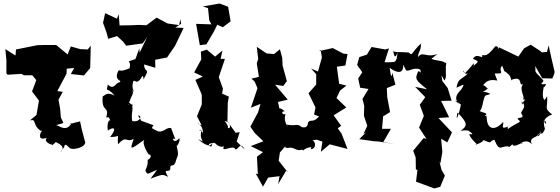

<svg xmlns="http://www.w3.org/2000/svg" viewBox="-20 -818 3147 1079"><path d="M340 10C346 -27 368 19 379 17C398 24 457 10 459 -17L439 -93L430 -136C376 -124 359 -113 383 -128C353 -70 309 -115 295 -115C355 -131 334 -122 322 -159L318 -206L309 -258L333 -302L302 -306L354 -404L355 -432L397 -436L378 -402L452 -394L487 -436V-442L490 -561L473 -540L431 -542L378 -557L360 -512L296 -565H227L189 -564L70 -540L67 -506L10 -542L16 -479V-405L23 -398L101 -403L114 -395H223L153 -405L184 -368L160 -304L199 -253L185 -172L148 -141C188 -153 160 -115 209 -83C226 -85 203 -78 205 -52C206 -29 247 -40 262 -57C207 -28 261 -6 274 -5C262 12 314 -36 289 -22C294 -17 360 3 318 38Z M993 -711 987 -677 922 -686 860 -719 803 -676 761 -678 717 -676 652 -675 647 -738 637 -713 571 -744 559 -690 579 -634 588 -600 638 -615 672 -584 689 -561 782 -574 806 -608 765 -522 763 -546 741 -486C674 -462 722 -488 708 -434C638 -407 667 -431 645 -420C616 -361 673 -368 651 -355C628 -354 622 -308 586 -343C574 -291 581 -336 624 -280C582 -304 572 -283 557 -276C549 -185 595 -223 578 -163C582 -139 582 -185 601 -139C594 -151 579 -127 586 -84C617 -107 641 -102 599 -48C663 -47 637 -77 643 -7C693 -63 689 -12 731 -38C727 -16 701 29 739 4L792 -33C773 -13 815 54 822 57C798 41 854 53 810 81C814 134 780 136 811 159L863 136L826 186C894 162 890 159 925 176C887 115 942 165 937 122C940 101 952 124 965 97C980 43 988 67 970 -11C966 27 998 -30 987 -41C952 0 942 -57 966 -34C947 -83 939 -106 941 -98C914 -106 893 -63 858 -85C840 -95 825 -94 843 -114L769 -141C777 -132 787 -122 755 -169C783 -168 766 -128 723 -138C712 -198 748 -222 694 -247C717 -197 750 -243 702 -228C715 -284 748 -301 708 -319C774 -282 708 -293 729 -361C738 -376 747 -331 781 -392C807 -346 771 -400 786 -372C829 -442 790 -404 790 -456L853 -437L852 -482L919 -495L964 -561C980 -595 996 -628 1012 -661L965 -663L998 -684Z M1239 5C1217 45 1294 -9 1302 21C1319 28 1328 -28 1355 22L1310 -23L1327 -75L1304 -72L1253 -143C1295 -100 1256 -85 1261 -108C1247 -141 1230 -144 1258 -133L1260 -238L1266 -275L1228 -292L1233 -320L1202 -405L1204 -368L1244 -487H1220L1230 -534L1189 -500L1142 -539L1109 -528L1111 -484L1071 -411L1120 -388L1078 -369L1112 -291L1114 -280V-231L1087 -165L1113 -114C1057 -133 1123 -133 1121 -66C1113 -102 1084 -80 1113 -84C1093 -23 1152 -11 1092 -36C1115 -18 1160 20 1174 -16C1170 27 1145 -8 1158 -10C1201 -26 1183 -1 1224 7ZM1149 -772 1156 -704 1168 -681 1082 -684 1103 -564 1140 -569 1181 -639 1201 -679 1232 -665 1276 -698 1262 -780 1215 -798 1207 -797 1120 -782Z M1760 -33 1792 -22 1783 35 1833 -7 1933 19 1899 -68 1878 -97 1897 -111 1855 -170 1926 -214 1871 -267 1891 -309 1927 -337 1886 -347 1873 -443 1921 -450 1933 -514 1909 -517 1850 -548 1774 -531 1782 -538 1789 -495 1767 -416 1728 -433 1757 -401V-343L1714 -294L1753 -214L1745 -174L1773 -164C1739 -124 1726 -151 1711 -130C1709 -75 1646 -124 1690 -92C1643 -134 1659 -105 1590 -118C1617 -85 1566 -127 1585 -177C1570 -170 1553 -191 1580 -193C1535 -230 1558 -182 1542 -245L1597 -258L1526 -342L1572 -335L1592 -362L1568 -450L1566 -494L1553 -541L1520 -514L1478 -518L1423 -555L1431 -486L1423 -462L1435 -386L1393 -376L1411 -360L1427 -322L1390 -213L1444 -234L1430 -186L1387 -106L1412 -70L1460 -24L1389 3L1458 37L1424 63L1429 161L1417 157L1458 231L1487 180L1551 172L1543 217L1590 138L1601 155L1546 85L1553 39L1593 -7C1615 -11 1568 -35 1584 11C1606 20 1601 1 1645 22C1674 33 1670 16 1685 28C1685 19 1747 -5 1725 21C1767 19 1751 -45 1720 -27Z M2261 -424C2276 -411 2302 -444 2342 -427C2348 -384 2356 -412 2331 -418C2309 -373 2316 -368 2380 -316L2313 -330L2370 -272L2339 -229L2362 -167L2335 -101C2349 -80 2363 -58 2377 -37L2361 -42L2302 29L2316 67L2317 135L2326 136L2318 203L2421 241L2454 232L2480 169L2461 136L2450 91L2455 100L2466 36L2459 -38L2494 -18L2520 -74L2444 -155L2504 -159L2459 -251L2518 -252L2496 -323L2466 -363C2462 -389 2454 -411 2477 -366C2492 -380 2483 -412 2486 -436C2481 -432 2495 -478 2481 -463C2479 -478 2420 -476 2403 -489C2403 -489 2395 -478 2438 -515C2376 -490 2356 -534 2329 -497C2330 -531 2348 -531 2345 -573C2290 -522 2300 -500 2277 -523C2225 -528 2201 -521 2190 -532C2197 -473 2213 -515 2214 -528C2209 -458 2204 -470 2141 -468L2166 -546L2145 -540L2068 -554L2042 -511L1999 -497L1987 -453L2016 -412L1993 -377L2004 -325L2051 -318L2017 -262L2027 -223L2025 -168L2044 -111L2023 -66L2037 -74L1999 -36L2105 -21L2082 -27L2197 -8L2134 -20L2177 -94H2127L2133 -164L2172 -188L2156 -273L2154 -323L2202 -342L2185 -409C2176 -357 2173 -434 2169 -437C2230 -394 2248 -417 2246 -455Z M3097 -414C3085 -463 3074 -513 3063 -563L3054 -526L3025 -524L3017 -531L2962 -567L2925 -546L2893 -500L2784 -552C2786 -520 2784 -565 2763 -557C2712 -493 2708 -511 2688 -507C2700 -478 2659 -527 2638 -487C2698 -466 2635 -462 2643 -439C2639 -472 2659 -476 2593 -406C2570 -446 2587 -390 2611 -406C2566 -364 2557 -381 2545 -325C2595 -347 2590 -348 2574 -318C2550 -291 2527 -268 2560 -234L2540 -250C2535 -266 2603 -192 2573 -242C2553 -147 2540 -132 2551 -186C2610 -125 2609 -111 2567 -82C2605 -93 2650 -72 2602 -91C2654 -55 2632 -65 2616 -64C2634 -20 2680 -1 2650 -5C2677 -10 2713 -33 2689 -34C2754 -5 2724 -23 2758 -33C2792 46 2790 -7 2851 7C2801 9 2878 13 2856 -31C2851 37 2916 -28 2916 -11C2892 -9 2943 -43 2969 -6C2947 -57 3009 -34 3018 -84C3017 -30 2967 -61 3029 -69C3056 -109 3032 -82 3037 -150C3011 -131 3050 -160 3048 -121C3019 -145 3068 -170 3083 -175C3035 -212 3059 -204 3055 -277L3042 -257C3047 -256 3019 -252 3036 -331C3019 -353 3035 -304 3049 -346C2990 -340 3049 -355 3029 -371C2977 -429 2992 -401 2988 -447L3027 -378L3084 -377L3093 -398ZM2816 -414C2807 -428 2847 -395 2845 -391C2852 -384 2854 -354 2856 -370C2925 -395 2889 -328 2921 -346C2893 -317 2934 -272 2919 -260L2955 -252C2910 -279 2919 -196 2911 -248C2951 -213 2895 -193 2913 -175C2933 -142 2861 -170 2903 -136C2886 -121 2871 -122 2823 -84C2848 -75 2827 -100 2835 -107C2790 -88 2811 -113 2808 -133C2759 -78 2711 -88 2715 -174C2707 -140 2723 -181 2694 -163C2741 -184 2686 -184 2675 -195C2694 -200 2695 -281 2711 -282L2737 -290C2683 -318 2675 -283 2720 -319C2741 -298 2682 -369 2685 -326C2696 -331 2705 -381 2775 -365C2749 -429 2766 -397 2766 -405C2825 -403 2775 -417 2802 -449Z"/></svg>

Font: Asimov Aggro
Style: Medium
Weight: 500
Designer: Google
Version: Version 2.000980; 2014